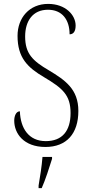

<svg xmlns="http://www.w3.org/2000/svg" viewBox="-20 -744 466 985"><path d="M213 10C322 10 382 -59 382 -175C382 -287 314 -333 231 -383C147 -432 109 -469 109 -557C109 -636 148 -694 226 -694C298 -694 337 -644 337 -568C356 -568 368 -582 368 -613C368 -667 316 -724 227 -724C131 -724 70 -653 70 -560C70 -448 121 -398 206 -348C302 -291 342 -256 342 -164C342 -72 299 -20 215 -20C127 -20 85 -86 82 -173C62 -173 53 -148 53 -125C53 -59 102 10 213 10ZM178 208V221H194C212 181 234 113 247 71V61H198C194 111 186 160 178 208Z"/></svg>

Font: Noto Serif Thai Condensed ExtraLight
Style: Regular
Weight: 200
Width: 3
Designer: Monotype Design Team
Foundry: Monotype Imaging Inc.
Version: Version 2.002